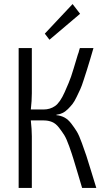

<svg xmlns="http://www.w3.org/2000/svg" viewBox="-20 -927 521 947"><path d="M224 -731 201 -761 338 -907 375 -859ZM258 -361V-359Q280 -357 298 -347.5Q316 -338 332 -317Q348 -296 359 -278Q370 -260 384 -221Q398 -182 406 -158.5Q414 -135 430 -81.5Q446 -28 455 0H385Q378 -22 366 -64Q350 -117 342.5 -142Q335 -167 321.5 -205Q308 -243 297 -260.5Q286 -278 270.5 -298Q255 -318 236.5 -325.5Q218 -333 196 -333H132Q137 -288 137 -255V0H72V-690H137V-467Q137 -430 132 -387H195Q227 -387 251.5 -404Q276 -421 299 -472.5Q322 -524 330.5 -549Q339 -574 364 -658Q367 -665 368 -669Q369 -673 370.5 -679Q372 -685 374 -690H441Q436 -673 425 -635.5Q414 -598 408.5 -581.5Q403 -565 393 -533.5Q383 -502 376 -487Q369 -472 358 -449Q347 -426 337.5 -414Q328 -402 315 -389Q302 -376 288 -369.5Q274 -363 258 -361Z"/></svg>

Font: exo2condensed_l
Style: Regular
Weight: 300
Width: 3
Designer: Natanael Gama
Version: Version 1.001;PS 001.001;hotconv 1.0.70;makeotf.lib2.5.58329